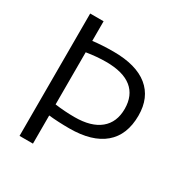

<svg xmlns="http://www.w3.org/2000/svg" viewBox="-169 -861 948 992"><g transform="rotate(30 305.0 -365.0)"><path d="M282 -555Q227 -555 165 -545V-234Q223 -226 282 -226Q381 -226 433.5 -269Q486 -312 486 -392Q486 -472 434.5 -513.5Q383 -555 282 -555ZM165 -168V0H85V-730H165V-613Q222 -620 288 -620Q424 -620 494.5 -562.5Q565 -505 565 -398Q565 -282 494 -222Q423 -162 288 -162Q222 -162 165 -168Z"/></g></svg>

Font: M PLUS 1p
Style: Regular
Weight: 400
Version: Version 1.062